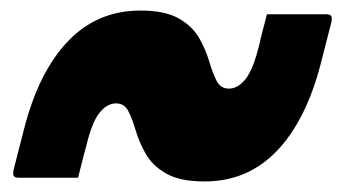

<svg xmlns="http://www.w3.org/2000/svg" viewBox="-20 -482 649 364"><path d="M368 -138Q321 -138 295 -153Q269 -168 256.5 -190Q244 -212 237.5 -234Q231 -256 223.5 -271Q216 -286 200 -286Q183 -286 168.5 -268Q154 -250 143 -203Q140 -193 137 -180.5Q134 -168 131 -157L128 -145H17Q8 -145 6 -148.5Q4 -152 6 -161L26 -239Q54 -347 109.5 -404.5Q165 -462 246 -462Q293 -462 319 -447Q345 -432 357.5 -410Q370 -388 376.5 -366Q383 -344 390.5 -329Q398 -314 414 -314Q431 -314 445.5 -332Q460 -350 472 -399Q474 -409 477 -420Q480 -431 483 -443L486 -455H597Q606 -455 608 -451.5Q610 -448 608 -439L588 -361Q560 -253 504.5 -195.5Q449 -138 368 -138Z"/></svg>

Font: Recursive Mn Lnr St XBd
Style: Italic
Weight: 800
Italic angle: -15°
Monospace: yes
Version: Version 1.079;hotconv 1.0.112;makeotfexe 2.5.65598; ttfautoh